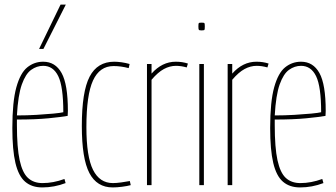

<svg xmlns="http://www.w3.org/2000/svg" viewBox="-20 -810 1472 840"><path d="M165 10Q119 10 90 -15Q61 -40 47.5 -97Q34 -154 34 -250Q34 -365 51.5 -428Q69 -491 99.5 -515.5Q130 -540 169 -540Q222 -540 249.5 -490.5Q277 -441 277 -325Q277 -321 276.5 -313Q276 -305 276 -303Q248 -298 192 -292.5Q136 -287 54 -287Q54 -281 54 -275Q54 -269 54 -263Q54 -164 66 -109Q78 -54 102.5 -31.5Q127 -9 166 -9Q213 -9 262 -27L267 -9Q217 10 165 10ZM54 -305Q98 -305 140 -307.5Q182 -310 213.5 -313Q245 -316 257 -319Q257 -431 235 -476.5Q213 -522 169 -522Q141 -522 116.5 -504.5Q92 -487 75.5 -440.5Q59 -394 54 -305ZM151 -596 245 -790H268L170 -596Z M338 -259Q338 -409 372 -474.5Q406 -540 480 -540Q494 -540 512 -537.5Q530 -535 547 -530L543 -512Q509 -521 477 -521Q416 -521 387 -458Q358 -395 358 -254Q358 -125 387 -67Q416 -9 474 -9Q489 -9 511 -12Q533 -15 548 -18L552 0Q537 4 514.5 7Q492 10 473 10Q404 10 371 -53Q338 -116 338 -259Z M643 -530V-488Q689 -540 749 -540Q778 -540 802 -532L797 -515Q772 -522 750 -522Q723 -522 697 -508Q671 -494 643 -461V0H623V-530Z M862 -677Q852 -677 850 -679.5Q848 -682 848 -694Q848 -706 849.5 -708.5Q851 -711 862 -711Q873 -711 874.5 -708.5Q876 -706 876 -694Q876 -682 874.5 -679.5Q873 -677 862 -677ZM852 0V-530H872V0Z M996 -530V-488Q1042 -540 1102 -540Q1131 -540 1155 -532L1150 -515Q1125 -522 1103 -522Q1076 -522 1050 -508Q1024 -494 996 -461V0H976V-530Z M1293 10Q1247 10 1218 -15Q1189 -40 1175.5 -97Q1162 -154 1162 -250Q1162 -365 1179.5 -428Q1197 -491 1227.5 -515.5Q1258 -540 1297 -540Q1350 -540 1377.5 -490.5Q1405 -441 1405 -325Q1405 -321 1404.5 -313Q1404 -305 1404 -303Q1376 -298 1320 -292.5Q1264 -287 1182 -287Q1182 -281 1182 -275Q1182 -269 1182 -263Q1182 -164 1194 -109Q1206 -54 1230.5 -31.5Q1255 -9 1294 -9Q1341 -9 1390 -27L1395 -9Q1345 10 1293 10ZM1182 -305Q1226 -305 1268 -307.5Q1310 -310 1341.5 -313Q1373 -316 1385 -319Q1385 -431 1363 -476.5Q1341 -522 1297 -522Q1269 -522 1244.5 -504.5Q1220 -487 1203.5 -440.5Q1187 -394 1182 -305Z"/></svg>

Font: Georama Condensed Thin
Style: Regular
Weight: 100
Width: 3
Designer: Jean-Baptiste Levee
Foundry: Production Type
Version: Version 1.000